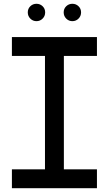

<svg xmlns="http://www.w3.org/2000/svg" viewBox="-20 -996 576 1016"><path d="M395.5 -963Q382 -976 363 -976Q344 -976 330.5 -963Q317 -950 317 -930.5Q317 -911 330.5 -897.5Q344 -884 363 -884Q382 -884 395.5 -897.5Q409 -911 409 -930.5Q409 -950 395.5 -963ZM205.5 -963Q192 -976 173 -976Q154 -976 140.5 -963Q127 -950 127 -930.5Q127 -911 140.5 -897.5Q154 -884 173 -884Q192 -884 205.5 -897.5Q219 -911 219 -930.5Q219 -950 205.5 -963ZM43 -800H218H318H493V-700H318V-100H493V0H318H218H43V-100H218V-700H43Z"/></svg>

Font: Serreria Sobria
Style: Medium
Weight: 500
Version: Version 001.000